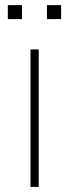

<svg xmlns="http://www.w3.org/2000/svg" viewBox="-20 -733 270 753"><path d="M99.6 -539.1H131.8V0H99.6ZM164.1 -712.9H219.7V-658.2H164.1ZM10.7 -712.9H66.4V-658.2H10.7Z"/></svg>

Font: Min Sans VF VF
Style: Regular
Weight: 400
Designer: Jinseong-Kim, NotoSansCJK, Nunito
Foundry: Jinseong-Kim
Version: Version 1.420;Glyphs 3.1.2 (3151)